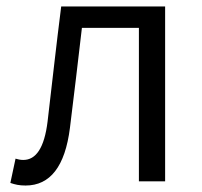

<svg xmlns="http://www.w3.org/2000/svg" viewBox="-20 -560 625 593"><path d="M59 13C135 13 181 -46 196 -165C209 -269 221 -371 233 -474H409V0H490V-540H169C154 -422 141 -304 127 -185C117 -103 91 -66 52 -66C42 -66 35 -68 28 -70L12 5C27 10 39 13 59 13Z"/></svg>

Font: Noto Sans HK DemiLight
Style: Regular
Weight: 350
Designer: Ryoko NISHIZUKA 西塚涼子 (kana, bopomofo & ideographs); Paul D. Hunt (Latin, Greek & Cyrillic); Sandoll Communications 산돌커뮤니
Foundry: Adobe
Version: Version 2.004;hotconv 1.0.118;makeotfexe 2.5.65603